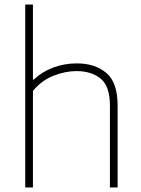

<svg xmlns="http://www.w3.org/2000/svg" viewBox="-20 -828 623 848"><path d="M91.5 0V-808H125.5V-476H128.5Q167 -512 216 -530Q265 -548 319.5 -548Q399.5 -548 449.5 -506Q499.5 -464 499.5 -362V0H465.5V-361.5Q465.5 -447 424.8 -480.5Q384 -514 318 -514Q269 -514 216.8 -493.8Q164.5 -473.5 125.5 -426.5V0Z"/></svg>

Font: Encode Sans SmExp Th
Style: Regular
Weight: 100
Width: 6
Designer: Multiple Designers
Foundry: Impallari Type
Version: Version 3.002; ttfautohint (v1.8.3) -l 8 -r 50 -G 200 -x 14 